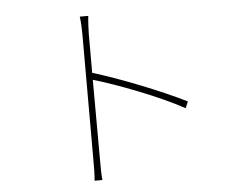

<svg xmlns="http://www.w3.org/2000/svg" viewBox="-53 -821 1107 902"><g transform="rotate(-5 500.0 -370.0)"><path d="M826 -316C705 -376 521 -449 390 -489V-669C390 -688 392 -731 395 -757H355C359 -730 360 -690 360 -669V-81C360 -46 360 -8 357 17H394C391 -8 391 -46 391 -81L390 -456C501 -424 700 -348 813 -285Z"/></g></svg>

Font: Noto Sans CJK Thin
Style: Regular
Weight: 100
Designer: Ryoko NISHIZUKA (kana & ideographs); Paul D. Hunt (Latin, Greek & Cyrillic); Wenlong ZHANG (bopomofo); Sandoll Communica
Foundry: Adobe Systems Incorporated
Version: Version 1.000;PS 1;hotconv 1.0.78;makeotf.lib2.5.61930